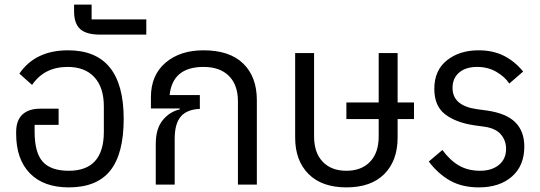

<svg xmlns="http://www.w3.org/2000/svg" viewBox="-20 -800 2342 832"><path d="M50 -220V-228Q50 -278 77 -303.5Q104 -329 154 -329H234V-259H130V-229Q130 -139 165 -99.5Q200 -60 278 -60Q430 -60 430 -229V-339Q430 -421 389 -465.5Q348 -510 273 -510Q172 -510 119 -432L64 -481Q133 -582 275 -582Q516 -582 516 -285Q516 -134 458 -61Q400 12 278 12Q169 12 109.5 -49Q50 -110 50 -220Z M414 -650Q354 -650 327.5 -674Q301 -698 301 -751V-780H377V-716H614V-650Z M1093 -366V0H1011V-361Q1011 -432 972 -471Q933 -510 862 -510Q728 -510 715 -388H846V-328Q790 -326 763.5 -295Q737 -264 737 -199V0H655V-177Q655 -242 685 -279Q715 -316 759 -326V-330H634V-379Q634 -474 697 -528Q760 -582 862 -582Q975 -582 1034 -524.5Q1093 -467 1093 -366Z M1774 -356V-284H1703V-204Q1703 -104 1645.5 -46Q1588 12 1481 12Q1375 12 1317 -46Q1259 -104 1259 -204V-570H1341V-209Q1341 -138 1378.5 -99Q1416 -60 1481 -60Q1546 -60 1583.5 -99Q1621 -138 1621 -209V-284H1481V-356H1621V-570H1703V-356Z M1838 -100 1897 -150Q1931 -104 1970 -82Q2009 -60 2060 -60Q2111 -60 2142 -85.5Q2173 -111 2173 -155Q2173 -191 2150.5 -217.5Q2128 -244 2079 -251L2035 -257Q1955 -269 1908.5 -305Q1862 -341 1862 -415Q1862 -495 1916.5 -538.5Q1971 -582 2054 -582Q2116 -582 2163 -558.5Q2210 -535 2247 -490L2187 -438Q2167 -468 2130.5 -489Q2094 -510 2048 -510Q1998 -510 1969.5 -485.5Q1941 -461 1941 -419Q1941 -342 2046 -327L2090 -321Q2174 -309 2213 -270Q2252 -231 2252 -165Q2252 -82 2198.5 -35Q2145 12 2055 12Q1983 12 1931 -17Q1879 -46 1838 -100Z"/></svg>

Font: Anuphan
Style: Regular
Weight: 400
Designer: Cadson Demak
Version: Version 3.001;July 28, 2024;FontCreator 15.0.0.2974 64-bit